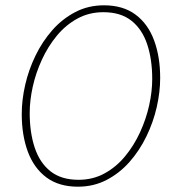

<svg xmlns="http://www.w3.org/2000/svg" viewBox="-20 -692 652 724"><path d="M274 12Q202 12 155 -23Q108 -58 85 -120Q62 -182 62 -262Q62 -315 75 -372Q88 -429 114 -482.5Q140 -536 177.5 -578.5Q215 -621 264 -646.5Q313 -672 372 -672Q444 -672 491 -637Q538 -602 561 -540Q584 -478 584 -398Q584 -345 571 -288Q558 -231 532 -177.5Q506 -124 468.5 -81.5Q431 -39 382 -13.5Q333 12 274 12ZM276 -14Q330 -14 374 -38Q418 -62 451.5 -102.5Q485 -143 508 -193Q531 -243 542.5 -295Q554 -347 554 -394Q554 -468 535 -525Q516 -582 475.5 -614Q435 -646 370 -646Q316 -646 272 -622Q228 -598 194.5 -557.5Q161 -517 138 -467Q115 -417 103.5 -365Q92 -313 92 -266Q92 -192 111 -135Q130 -78 170.5 -46Q211 -14 276 -14Z"/></svg>

Font: Source Sans 3 ExtraLight
Style: Italic
Weight: 250
Italic angle: -11°
Designer: Paul D. Hunt
Foundry: Adobe
Version: Version 3.046;hotconv 1.0.118;makeotfexe 2.5.65603